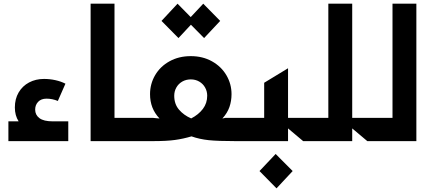

<svg xmlns="http://www.w3.org/2000/svg" viewBox="-20 -760 2338 1034"><path d="M25.2 -106.5H80.3Q60 -138.1 60 -181.1Q60 -227.3 80.4 -262.1Q100.9 -296.9 136.5 -315.9Q172.2 -334.9 217 -334.9Q248.2 -334.9 278.2 -328.3Q308.2 -321.7 332.4 -309.3L291.5 -216.3Q261.7 -228.7 230.5 -228.7Q201.7 -228.7 185.5 -211.8Q169.4 -195 169.4 -169.7Q169.4 -141 192.3 -123.8Q215.2 -106.5 263.5 -106.5H347.7V0H25.2Z M468 -740.1H596.6V-125.4H703.1V0H468Z M673.3 -63.6Q673.3 -93.8 680.9 -109.6Q688.6 -125.4 703.1 -125.4H802.2Q808.6 -125 820 -123.6Q832.7 -122.2 839.1 -121.8Q812.9 -149.5 800.4 -182Q788 -214.5 788 -252.8Q788 -308.2 815.5 -355.3Q843 -402.3 893.1 -430Q943.2 -457.7 1007.5 -457.7Q1071.4 -457.7 1121.4 -429.9Q1171.5 -402 1199.2 -354.9Q1226.9 -307.9 1226.9 -252.8Q1226.9 -216.3 1215.6 -183.6Q1204.2 -150.9 1177.6 -121.8Q1180.4 -122.5 1186.3 -123.6Q1192.1 -124.6 1194.2 -125.4H1291.5V0H1247.2Q1154.1 0 1104.2 -5.1Q1054.3 -10.3 1011.4 -25.6Q966.6 -12.4 921.9 -6.2Q877.1 0 803.3 0H703.1Q688.6 0 680.9 -16.3Q673.3 -32.7 673.3 -63.6ZM1009.6 -122.2Q1049.4 -142.8 1072.6 -173.5Q1095.9 -204.2 1095.9 -244.3Q1095.9 -268.5 1084.5 -288.7Q1073.2 -308.9 1052.9 -320.7Q1032.7 -332.4 1007.5 -332.4Q981.9 -332.4 961.5 -320.7Q941.1 -308.9 929.7 -288.7Q918.3 -268.5 918.3 -244.3Q918.3 -199.6 943.9 -169.6Q969.5 -139.6 1009.6 -122.2ZM849.8 -647.4 936.1 -740.1 1007.1 -668 1074.6 -740.1 1165.8 -647.4 1079.2 -555 1008.2 -626.8 941.1 -555Z M1531.2 -68.5V0H1291.9Q1277.3 0 1269.7 -16.3Q1262.1 -32.7 1262.1 -63.6Q1262.1 -93.8 1269.7 -109.6Q1277.3 -125.4 1291.9 -125.4H1402.7V-314.3L1531.2 -392.4V-125.4H1635.3V0H1612.6ZM1377.5 161.2 1464.5 69.2 1556.1 161.2 1469.1 254.3Z M1876.8 -68.5V0H1635.3Q1620.7 0 1613.1 -16.3Q1605.5 -32.7 1605.5 -63.6Q1605.5 -93.8 1613.1 -109.6Q1620.7 -125.4 1635.3 -125.4H1748.2V-740.1H1876.8V-125.4H1980.8V0H1958.1Z M1951 -63.6Q1951 -93.8 1958.6 -109.6Q1966.3 -125.4 1980.8 -125.4H2093.8V-740.1H2222.3V0H1980.8Q1966.3 0 1958.6 -16.3Q1951 -32.7 1951 -63.6Z"/></svg>

Font: Riot Sans AR Bold
Style: Regular
Weight: 400
Designer: Bonnie Shaver-Troup, Thomas Jockin
Foundry: Lexend
Version: Version 1.001